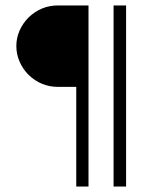

<svg xmlns="http://www.w3.org/2000/svg" viewBox="-20 -685 533 705"><path d="M260 0V-366H193Q131 -366 85 -410Q64 -431 52 -458.5Q40 -486 40 -516Q40 -546 52 -573Q64 -600 85 -621Q131 -665 193 -665H305V0ZM397 0V-665H443V0Z"/></svg>

Font: Sulphur Point Light
Style: Regular
Weight: 300
Designer: Noponies / Dale Sattler
Foundry: Noponies
Version: Version 1.000; ttfautohint (v1.8)